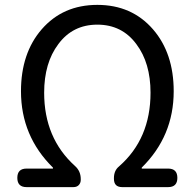

<svg xmlns="http://www.w3.org/2000/svg" viewBox="-20 -767 798 787"><path d="M89 0Q51 0 51 -38Q51 -76 89 -76H197V-80Q66 -209 66 -393Q66 -549 151 -647Q238 -747 379 -747Q520 -747 607 -647Q692 -549 692 -393Q692 -209 561 -80V-76H669Q707 -76 707 -38Q707 0 669 0H481Q447 0 447 -34V-37Q447 -68 468 -85Q597 -198 597 -387Q597 -509 539 -586Q480 -666 379 -666Q278 -666 219 -586Q161 -509 161 -387Q161 -201 287 -87Q311 -66 311 -33V-30Q311 -17 303 -8.5Q295 0 281 0H181Z"/></svg>

Font: GenSenRounded TW R
Style: Regular
Weight: 400
Version: Version 1.501;PS 1;hotconv 16.6.51;makeotf.lib2.5.65220